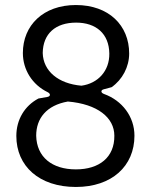

<svg xmlns="http://www.w3.org/2000/svg" viewBox="-20 -732 600 764"><path d="M282 12C425 12 515 -71 515 -192C515 -268 466 -332 394 -358C380 -363 380 -374 394 -377L424 -385C467 -415 494 -466 494 -519C494 -631 413 -712 282 -712C152 -712 71 -631 71 -521C71 -455 108 -395 170 -365C182 -359 182 -348 167 -346L133 -340C78 -311 45 -256 45 -191C45 -71 136 12 282 12ZM282 -58C187 -58 126 -107 124 -192C124 -261 165 -313 250 -328C368 -318 435 -264 435 -192C436 -106 375 -58 282 -58ZM304 -391C212 -399 152 -449 150 -521C151 -598 201 -642 283 -642C362 -642 414 -598 415 -519C416 -450 370 -400 304 -391Z"/></svg>

Font: Finlandica
Style: Regular
Weight: 400
Designer: Niklas Ekholm, Juho Hiilivirta, Jaakko Suomalainen
Foundry: Helsinki Type Studio
Version: Version 2.000;Glyphs 3.2 (3202)